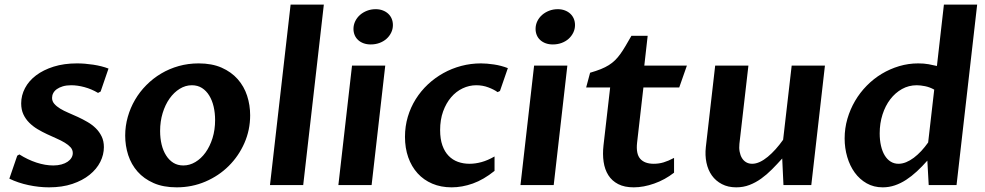

<svg xmlns="http://www.w3.org/2000/svg" viewBox="-20 -802 4270 832"><path d="M54.7 -127.4 64 -132.8Q100.1 -109.9 138.2 -97.4Q176.3 -85 210.9 -85Q230.5 -85 246.3 -89.4Q262.2 -93.8 272.9 -101.1Q283.7 -108.4 289.6 -118.2Q295.4 -127.9 295.4 -138.7Q295.4 -152.8 285.9 -163.6Q276.4 -174.3 260.5 -183.8Q244.6 -193.4 224.6 -202.1Q204.6 -210.9 183.6 -220.7Q162.6 -230.5 142.6 -242.4Q122.6 -254.4 106.7 -270.3Q90.8 -286.1 81.3 -306.6Q71.8 -327.1 71.8 -354Q71.8 -388.7 88.4 -420.2Q105 -451.7 136.2 -475.3Q167.5 -499 212.4 -513.2Q257.3 -527.3 313.5 -527.3Q347.2 -527.3 384 -521.7Q420.9 -516.1 450.2 -504.9L416 -405.3L404.8 -399.4Q377 -416 346.4 -424.3Q315.9 -432.6 288.6 -432.6Q268.1 -432.6 252.4 -428Q236.8 -423.3 226.3 -415.8Q215.8 -408.2 210.7 -398.4Q205.6 -388.7 205.6 -377.9Q205.6 -363.3 215.3 -352.1Q225.1 -340.8 240.7 -331.3Q256.3 -321.8 276.6 -313.2Q296.9 -304.7 317.9 -294.9Q338.9 -285.2 359.1 -273.4Q379.4 -261.7 395 -246.3Q410.6 -231 420.4 -210.9Q430.2 -190.9 430.2 -164.6Q430.2 -131.8 414.6 -100.6Q398.9 -69.3 368.4 -44.7Q337.9 -20 293.7 -5.1Q249.5 9.8 192.4 9.8Q148.9 9.8 103.8 0.2Q58.6 -9.3 20.5 -27.8Z M745.6 9.8Q687.5 9.8 645.5 -8.8Q603.5 -27.3 576.2 -58.3Q548.8 -89.4 535.6 -129.9Q522.5 -170.4 522.5 -214.4Q522.5 -255.9 533.7 -295.4Q544.9 -335 565.2 -369.6Q585.4 -404.3 614.3 -433.3Q643.1 -462.4 678.5 -483.4Q713.9 -504.4 754.9 -515.9Q795.9 -527.3 840.8 -527.3Q898.4 -527.3 940.4 -508.8Q982.4 -490.2 1010 -459Q1037.6 -427.7 1050.8 -387.2Q1064 -346.7 1064 -302.2Q1064 -238.8 1039.1 -182.1Q1014.2 -125.5 971.2 -82.8Q928.2 -40 870.1 -15.1Q812 9.8 745.6 9.8ZM774.4 -85Q801.8 -85 826.7 -99.9Q851.6 -114.7 870.6 -141.1Q889.6 -167.5 900.9 -203.4Q912.1 -239.3 912.1 -281.7Q912.1 -312.5 905.8 -339.8Q899.4 -367.2 886.7 -387.9Q874 -408.7 855.2 -420.7Q836.4 -432.6 811.5 -432.6Q783.7 -432.6 758.8 -417.2Q733.9 -401.9 714.8 -375Q695.8 -348.1 684.8 -312Q673.8 -275.9 673.8 -234.4Q673.8 -202.6 680.4 -175.5Q687 -148.4 700 -128.2Q712.9 -107.9 731.4 -96.4Q750 -85 774.4 -85Z M1239.3 -782.2H1383.3L1293.9 0H1149.9Z M1505.4 -517.6H1649.4L1590.3 0H1446.3ZM1586.4 -609.4Q1569.3 -609.4 1555.4 -614.5Q1541.5 -619.6 1531.7 -628.7Q1522 -637.7 1516.8 -650.1Q1511.7 -662.6 1511.7 -676.8Q1511.7 -694.3 1519.3 -710Q1526.9 -725.6 1539.8 -737.1Q1552.7 -748.5 1570.3 -755.4Q1587.9 -762.2 1607.9 -762.2Q1625 -762.2 1638.9 -756.8Q1652.8 -751.5 1662.6 -742.2Q1672.4 -732.9 1677.5 -720.5Q1682.6 -708 1682.6 -693.4Q1682.6 -675.8 1675 -660.4Q1667.5 -645 1654.5 -633.5Q1641.6 -622.1 1624 -615.7Q1606.4 -609.4 1586.4 -609.4Z M2123 -61.5Q2075.7 -23.4 2029.1 -6.8Q1982.4 9.8 1937 9.8Q1890.6 9.8 1853.3 -6.1Q1815.9 -22 1789.6 -51Q1763.2 -80.1 1749 -120.4Q1734.9 -160.6 1734.9 -209Q1734.9 -254.4 1747.1 -295.7Q1759.3 -336.9 1781.5 -372.3Q1803.7 -407.7 1834.2 -436.3Q1864.7 -464.8 1901.1 -485.1Q1937.5 -505.4 1979 -516.4Q2020.5 -527.3 2064 -527.3Q2088.9 -527.3 2120.1 -522.7Q2151.4 -518.1 2180.7 -506.8L2146.5 -407.7L2136.2 -402.8Q2120.6 -414.1 2096.2 -423.3Q2071.8 -432.6 2043.9 -432.6Q2013.2 -432.6 1984.9 -419.2Q1956.5 -405.8 1934.8 -380.4Q1913.1 -355 1900.1 -319.1Q1887.2 -283.2 1887.2 -238.3Q1887.2 -199.7 1897 -172.1Q1906.7 -144.5 1924.1 -126.7Q1941.4 -108.9 1964.6 -100.6Q1987.8 -92.3 2014.6 -92.3Q2039.6 -92.3 2066.4 -99.6Q2093.3 -106.9 2123 -124Z M2294.4 -517.6H2438.5L2379.4 0H2235.4ZM2375.5 -609.4Q2358.4 -609.4 2344.5 -614.5Q2330.6 -619.6 2320.8 -628.7Q2311 -637.7 2305.9 -650.1Q2300.8 -662.6 2300.8 -676.8Q2300.8 -694.3 2308.3 -710Q2315.9 -725.6 2328.9 -737.1Q2341.8 -748.5 2359.4 -755.4Q2377 -762.2 2397 -762.2Q2414.1 -762.2 2428 -756.8Q2441.9 -751.5 2451.7 -742.2Q2461.4 -732.9 2466.6 -720.5Q2471.7 -708 2471.7 -693.4Q2471.7 -675.8 2464.1 -660.4Q2456.5 -645 2443.6 -633.5Q2430.7 -622.1 2413.1 -615.7Q2395.5 -609.4 2375.5 -609.4Z M2624 -422.9H2520L2537.1 -486.8Q2564 -494.6 2583.5 -502.4Q2603 -510.3 2618.2 -519.8Q2633.3 -529.3 2645 -540.8Q2656.7 -552.2 2667.7 -567.4Q2678.7 -582.5 2690.2 -602.1Q2701.7 -621.6 2716.3 -647H2786.6L2772 -517.6H2956.5L2923.3 -422.9H2768.1L2740.7 -183.6Q2735.4 -135.3 2754.4 -113.8Q2773.4 -92.3 2813 -92.3Q2835 -92.3 2855.5 -98.4Q2876 -104.5 2900.9 -117.7V-53.7Q2861.3 -22.9 2814.9 -6.6Q2768.6 9.8 2726.1 9.8Q2686 9.8 2658.9 -4.2Q2631.8 -18.1 2616.2 -42.7Q2600.6 -67.4 2595.7 -100.6Q2590.8 -133.8 2595.2 -172.4Z M3495.6 0H3375L3369.6 -115.2Q3347.7 -90.8 3325.2 -68.1Q3302.7 -45.4 3278.6 -28.1Q3254.4 -10.7 3227.8 -0.5Q3201.2 9.8 3170.4 9.8Q3134.8 9.8 3108.2 -4.2Q3081.5 -18.1 3064.7 -41.7Q3047.9 -65.4 3041.3 -97.2Q3034.7 -128.9 3038.6 -164.6L3079.1 -517.6H3223.1L3184.1 -178.7Q3182.1 -160.6 3185.1 -144.8Q3188 -128.9 3195.1 -117.2Q3202.1 -105.5 3213.4 -98.9Q3224.6 -92.3 3239.3 -92.3Q3255.4 -92.3 3272.7 -100.3Q3290 -108.4 3307.1 -122.6Q3324.2 -136.7 3341.1 -155.5Q3357.9 -174.3 3373.5 -196.3L3410.6 -517.6H3554.7Z M3998.5 -106Q3976.1 -80.6 3953.1 -59.3Q3930.2 -38.1 3906.5 -22.7Q3882.8 -7.3 3857.7 1.2Q3832.5 9.8 3805.2 9.8Q3766.1 9.8 3735.6 -7.6Q3705.1 -24.9 3683.8 -54.2Q3662.6 -83.5 3651.4 -121.8Q3640.1 -160.2 3640.1 -202.1Q3640.1 -246.1 3652.1 -287.4Q3664.1 -328.6 3685.3 -364.7Q3706.5 -400.9 3736.1 -430.9Q3765.6 -460.9 3801 -482.2Q3836.4 -503.4 3876.5 -515.4Q3916.5 -527.3 3959 -527.3Q3983.9 -527.3 4003.9 -523.7Q4023.9 -520 4040 -516.1L4070.3 -782.2H4214.4L4125 0H4004.4ZM4028.3 -413.6Q4009.3 -424.3 3988.8 -428.5Q3968.3 -432.6 3952.6 -432.6Q3918 -432.6 3888.7 -416.3Q3859.4 -399.9 3837.9 -371.8Q3816.4 -343.8 3804.2 -305.7Q3792 -267.6 3792 -224.1Q3792 -194.8 3797.6 -170.4Q3803.2 -146 3813.7 -128.7Q3824.2 -111.3 3839.4 -101.8Q3854.5 -92.3 3873.5 -92.3Q3889.6 -92.3 3906.5 -99.1Q3923.3 -106 3939.9 -118.4Q3956.5 -130.9 3972.2 -147.7Q3987.8 -164.6 4002 -184.6Z"/></svg>

Font: Proza Libre
Style: SemiBold Italic
Weight: 600
Designer: Jasper de Waard
Foundry: Jasper de Waard
Version: Version 1.000; ttfautohint (v1.4.1.8-43bc)